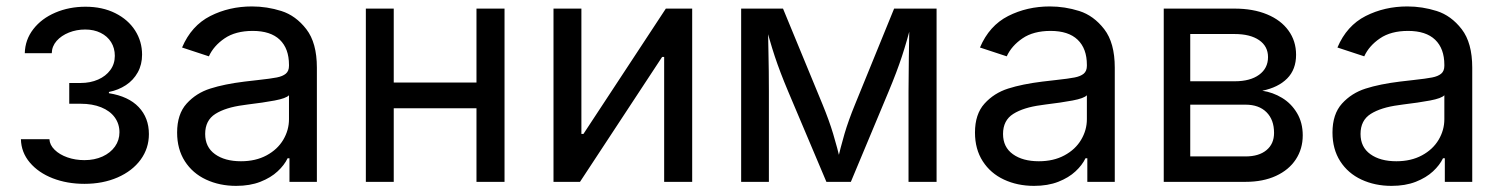

<svg xmlns="http://www.w3.org/2000/svg" viewBox="-20 -573 4736 605"><path d="M45.9 -134.3H135.7Q136.7 -116.2 152.1 -101.1Q167.5 -85.9 192.4 -77.1Q217.3 -68.4 246.1 -68.4Q277.8 -68.4 303 -79.8Q328.1 -91.3 342.3 -111.3Q356.4 -131.3 356.4 -156.2Q356.4 -182.6 341.6 -203.1Q326.7 -223.6 298.8 -234.9Q271 -246.1 233.9 -246.1H198.2V-311.5H233.9Q264.6 -311.5 289.1 -322.3Q313.5 -333 327.6 -352.3Q341.8 -371.6 341.8 -397Q341.8 -421.4 330.1 -440.2Q318.4 -459 297.1 -469.5Q275.9 -480 248.5 -480Q221.2 -480 197.3 -470.5Q173.3 -460.9 158.4 -444.1Q143.6 -427.2 143.1 -405.3H58.1Q59.1 -447.8 85 -481.2Q110.8 -514.6 154.3 -533.2Q197.8 -551.8 249.5 -551.8Q302.7 -551.8 343.3 -531.5Q383.8 -511.2 405.8 -476.8Q427.7 -442.4 427.7 -400.9Q427.7 -369.6 414.1 -345Q400.4 -320.3 376.7 -304.7Q353 -289.1 323.2 -283.2V-279.3Q384.8 -269.5 417 -235.6Q449.2 -201.7 449.2 -150.4Q449.2 -105.5 423.1 -69.8Q397 -34.2 350.6 -13.9Q304.2 6.3 246.1 6.3Q191.4 6.3 146.2 -11.2Q101.1 -28.8 74 -60.8Q46.9 -92.8 45.9 -134.3Z M538.1 -155.3Q538.1 -213.4 568.1 -246.6Q598.1 -279.8 642.6 -293.9Q687 -308.1 750.5 -315.9L793 -320.8Q833.5 -325.2 852.1 -328.9Q870.6 -332.5 880.6 -340.8Q890.6 -349.1 890.6 -365.7V-368.7Q890.6 -419.9 861.6 -447.8Q832.5 -475.6 776.4 -475.6Q722.2 -475.6 687.7 -452.1Q653.3 -428.7 638.2 -395.5L553.7 -423.3Q583 -492.2 642.6 -522.5Q702.1 -552.7 773.9 -552.7Q821.3 -552.7 866.7 -538.3Q912.1 -523.9 945.3 -481Q978.5 -438 978.5 -359.9V0H892.1V-74.2H886.2Q876 -52.7 854.7 -33Q833.5 -13.2 800.5 -0.2Q767.6 12.7 724.1 12.7Q671.9 12.7 629.4 -7.1Q586.9 -26.9 562.5 -64.9Q538.1 -103 538.1 -155.3ZM890.6 -197.3V-272.9Q881.8 -263.2 845.5 -256.3Q809.1 -249.5 760.3 -243.7L746.6 -241.7Q690.9 -234.4 658.7 -214.1Q626.5 -193.8 626.5 -150.9Q626.5 -109.4 657.5 -87.2Q688.5 -64.9 739.3 -64.9Q785.6 -64.9 820.1 -83.5Q854.5 -102.1 872.6 -132.6Q890.6 -163.1 890.6 -197.3Z M1502 -231.9H1199.7V-313H1502ZM1220.7 0H1132.8V-545.9H1220.7ZM1569.8 0H1481.4V-545.9H1569.8Z M2072.8 0V-393.6H2066.4L1807.6 0H1724.1V-545.9H1812V-150.9H1818.4L2078.1 -545.9H2161.1V0Z M2315.4 -545.9H2447.3L2571.8 -244.1Q2592.8 -192.9 2605.2 -151.6Q2617.7 -110.4 2630.9 -55.7H2616.2Q2628.9 -109.9 2641.1 -151.4Q2653.3 -192.9 2674.3 -244.1L2797.4 -545.9H2931.2V0H2842.8V-285.2Q2842.8 -320.8 2843.8 -394Q2844.7 -472.2 2845.7 -512.2H2855.5Q2837.9 -443.4 2822 -395.3Q2806.2 -347.2 2780.3 -285.2L2661.1 0H2584L2463.4 -285.2Q2437.5 -346.7 2421.4 -395.3Q2405.3 -443.8 2387.7 -512.2H2399.4L2401.4 -410.6Q2402.8 -348.6 2402.8 -285.2V0H2315.4Z M3052.2 -155.3Q3052.2 -213.4 3082.3 -246.6Q3112.3 -279.8 3156.7 -293.9Q3201.2 -308.1 3264.6 -315.9L3307.1 -320.8Q3347.7 -325.2 3366.2 -328.9Q3384.8 -332.5 3394.8 -340.8Q3404.8 -349.1 3404.8 -365.7V-368.7Q3404.8 -419.9 3375.7 -447.8Q3346.7 -475.6 3290.5 -475.6Q3236.3 -475.6 3201.9 -452.1Q3167.5 -428.7 3152.3 -395.5L3067.9 -423.3Q3097.2 -492.2 3156.7 -522.5Q3216.3 -552.7 3288.1 -552.7Q3335.4 -552.7 3380.9 -538.3Q3426.3 -523.9 3459.5 -481Q3492.7 -438 3492.7 -359.9V0H3406.2V-74.2H3400.4Q3390.1 -52.7 3368.9 -33Q3347.7 -13.2 3314.7 -0.2Q3281.7 12.7 3238.3 12.7Q3186 12.7 3143.6 -7.1Q3101.1 -26.9 3076.7 -64.9Q3052.2 -103 3052.2 -155.3ZM3404.8 -197.3V-272.9Q3396 -263.2 3359.6 -256.3Q3323.2 -249.5 3274.4 -243.7L3260.7 -241.7Q3205.1 -234.4 3172.9 -214.1Q3140.6 -193.8 3140.6 -150.9Q3140.6 -109.4 3171.6 -87.2Q3202.6 -64.9 3253.4 -64.9Q3299.8 -64.9 3334.2 -83.5Q3368.7 -102.1 3386.7 -132.6Q3404.8 -163.1 3404.8 -197.3Z M3647 -545.9H3870.1Q3928.7 -545.9 3972.4 -527.8Q4016.1 -509.8 4040 -476.8Q4064 -443.8 4064 -400.4Q4064 -354 4035.9 -325.7Q4007.8 -297.4 3957.5 -287.1Q3990.7 -282.2 4019.8 -264.6Q4048.8 -247.1 4066.9 -216.8Q4085 -186.5 4085 -146.5Q4085 -104 4063.2 -70.8Q4041.5 -37.6 4000.7 -18.8Q3960 0 3904.8 0H3647ZM3994.6 -154.3Q3994.6 -195.8 3970.7 -219.5Q3946.8 -243.2 3904.8 -243.2H3730.5V-80.1H3904.8Q3946.8 -80.1 3970.7 -99.9Q3994.6 -119.6 3994.6 -154.3ZM3975.6 -393.1Q3975.6 -427.2 3947.5 -446.5Q3919.4 -465.8 3870.1 -465.8H3730.5V-316.9H3870.6Q3919.4 -316.9 3947.5 -337.4Q3975.6 -357.9 3975.6 -393.1Z M4178.7 -155.3Q4178.7 -213.4 4208.7 -246.6Q4238.8 -279.8 4283.2 -293.9Q4327.6 -308.1 4391.1 -315.9L4433.6 -320.8Q4474.1 -325.2 4492.7 -328.9Q4511.2 -332.5 4521.2 -340.8Q4531.2 -349.1 4531.2 -365.7V-368.7Q4531.2 -419.9 4502.2 -447.8Q4473.1 -475.6 4417 -475.6Q4362.8 -475.6 4328.4 -452.1Q4293.9 -428.7 4278.8 -395.5L4194.3 -423.3Q4223.6 -492.2 4283.2 -522.5Q4342.8 -552.7 4414.6 -552.7Q4461.9 -552.7 4507.3 -538.3Q4552.7 -523.9 4585.9 -481Q4619.1 -438 4619.1 -359.9V0H4532.7V-74.2H4526.9Q4516.6 -52.7 4495.4 -33Q4474.1 -13.2 4441.2 -0.2Q4408.2 12.7 4364.7 12.7Q4312.5 12.7 4270 -7.1Q4227.5 -26.9 4203.1 -64.9Q4178.7 -103 4178.7 -155.3ZM4531.2 -197.3V-272.9Q4522.5 -263.2 4486.1 -256.3Q4449.7 -249.5 4400.9 -243.7L4387.2 -241.7Q4331.5 -234.4 4299.3 -214.1Q4267.1 -193.8 4267.1 -150.9Q4267.1 -109.4 4298.1 -87.2Q4329.1 -64.9 4379.9 -64.9Q4426.3 -64.9 4460.7 -83.5Q4495.1 -102.1 4513.2 -132.6Q4531.2 -163.1 4531.2 -197.3Z"/></svg>

Font: Inter RS Variable
Style: Regular
Weight: 400
Designer: Rasmus Andersson (customised by Maria Ramos and Noel Pretorius)
Foundry: rsms
Version: Version 3.001;Glyphs 3.2.3 (3260)